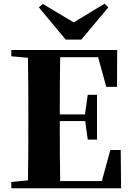

<svg xmlns="http://www.w3.org/2000/svg" viewBox="-20 -1017 714 1037"><path d="M211 -996 190 -977 335 -803H419L565 -977L545 -997L378 -896ZM554 -548H612L613 -747H41V-713L131 -705C133 -602 133 -499 133 -395V-351C133 -247 133 -144 131 -43L41 -34V0H634L632 -207H576L530 -39H305C303 -143 303 -249 303 -360V-363H440L454 -263H504V-505H454L439 -399H303C303 -505 303 -608 305 -708H510Z"/></svg>

Font: Source Han Serif KR Heavy
Style: Regular
Weight: 900
Designer: Ryoko NISHIZUKA 西塚涼子 (kana & ideographs); Frank Grießhammer (Latin, Greek & Cyrillic); Wenlong ZHANG 张文龙 (bopomofo); San
Foundry: Adobe
Version: Version 2.001;hotconv 1.1.0;makeotfexe 2.6.0